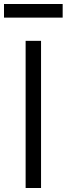

<svg xmlns="http://www.w3.org/2000/svg" viewBox="-48 -939 333 959"><path d="M80 0V-735H157V0ZM265 -851H-28V-919H265Z"/></svg>

Font: Iosevka QP
Style: Regular
Weight: 400
Designer: Belleve Invis
Foundry: Belleve Invis
Version: Version 20.0.0; ttfautohint (v1.8.4)